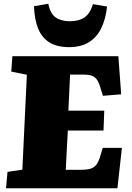

<svg xmlns="http://www.w3.org/2000/svg" viewBox="-20 -1002 701 1022"><path d="M123 -604 40 -621 46 -703H610L625 -500L528 -492L516 -530Q508 -560 497 -576.5Q486 -593 468.5 -599Q451 -605 421 -605H353L344 -413H535L531 -307H341L330 -98H410Q440 -98 460 -103.5Q480 -109 492.5 -125Q505 -141 514 -172L527 -215H629L605 0H12L20 -87L99 -99ZM237 -982Q248 -929 276.5 -909Q305 -889 352 -889Q400 -889 429.5 -909Q459 -929 475 -980L550 -967Q542 -897 517.5 -849Q493 -801 451 -776Q409 -751 348 -751Q284 -751 243.5 -776Q203 -801 183 -850Q163 -899 161 -969Z"/></svg>

Font: Literata 18pt Black
Style: Italic
Weight: 900
Italic angle: -2°
Designer: Latin by Veronika Burian and Jose Scaglione. Greek by Irene Vlachou. Cyrillic by Vera Evstafieva
Foundry: TypeTogether
Version: Version 3.103;gftools[0.9.29]